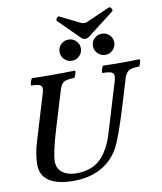

<svg xmlns="http://www.w3.org/2000/svg" viewBox="-107 -1107 1020 1206"><g transform="rotate(-10 403.0 -504.5)"><path d="M262 13Q202 13 155.5 -1Q109 -15 82.5 -46Q56 -77 56 -128Q56 -192 80 -271L169 -566Q179 -599 166.5 -611Q154 -623 107 -623Q103 -623 104.5 -634Q106 -645 111 -656.5Q116 -668 120 -668Q154 -667 187.5 -666.5Q221 -666 255 -666Q289 -666 322.5 -666.5Q356 -667 390 -668Q395 -668 393 -656.5Q391 -645 386 -634Q381 -623 377 -623Q332 -623 313 -611.5Q294 -600 284 -565L213 -331Q168 -181 168 -128Q168 -94 185 -72.5Q202 -51 230 -41Q258 -31 289 -31Q388 -31 444.5 -86Q501 -141 532 -247L628 -565Q638 -599 624.5 -611Q611 -623 561 -623Q557 -623 558.5 -634Q560 -645 564.5 -656.5Q569 -668 573 -668Q602 -667 630.5 -666.5Q659 -666 688 -666Q717 -666 745.5 -666.5Q774 -667 802 -668Q807 -668 805.5 -656.5Q804 -645 799.5 -634Q795 -623 791 -623Q746 -623 727 -611Q708 -599 697 -565L655 -425Q586 -196 552 -139Q511 -66 437.5 -26.5Q364 13 262 13ZM385 -732Q357 -732 337 -752Q317 -772 317 -800Q317 -828 337 -847.5Q357 -867 385 -867Q413 -867 433 -847.5Q453 -828 453 -800Q453 -772 433 -752Q413 -732 385 -732ZM598 -732Q570 -732 550 -752Q530 -772 530 -800Q530 -828 550 -847.5Q570 -867 598 -867Q626 -867 646 -847.5Q666 -828 666 -800Q666 -772 646 -752Q626 -732 598 -732ZM491 -853Q479 -853 466 -864L335 -994Q331 -998 333.5 -1005Q336 -1012 341.5 -1017.5Q347 -1023 351 -1021L483 -956Q491 -952 502 -952Q513 -952 522 -956L669 -1021Q675 -1024 681 -1018.5Q687 -1013 689.5 -1005.5Q692 -998 687 -994L516 -862Q503 -853 491 -853Z"/></g></svg>

Font: Junicode
Style: Bold Italic
Weight: 700
Italic angle: -11°
Designer: Peter S. Baker
Version: Version 2.100; ttfautohint (v1.8.4)